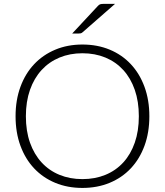

<svg xmlns="http://www.w3.org/2000/svg" viewBox="-20 -940 832 968"><path d="M733 -354Q733 -272 708.5 -205.2Q684 -138.5 639.5 -91.2Q595 -44 532.8 -18.2Q470.5 7.5 395.5 7.5Q320.5 7.5 258.5 -18.2Q196.5 -44 152 -91.2Q107.5 -138.5 83 -205.2Q58.5 -272 58.5 -354Q58.5 -435.5 83 -502.2Q107.5 -569 152 -616.2Q196.5 -663.5 258.5 -689.5Q320.5 -715.5 395.5 -715.5Q470.5 -715.5 532.8 -689.8Q595 -664 639.5 -616.5Q684 -569 708.5 -502.2Q733 -435.5 733 -354ZM680 -354Q680 -428 659.5 -487Q639 -546 601.5 -587Q564 -628 511.5 -649.8Q459 -671.5 395.5 -671.5Q332.5 -671.5 280 -649.8Q227.5 -628 189.8 -587Q152 -546 131.2 -487Q110.5 -428 110.5 -354Q110.5 -279.5 131.2 -220.8Q152 -162 189.8 -121Q227.5 -80 280 -58.5Q332.5 -37 395.5 -37Q459 -37 511.5 -58.5Q564 -80 601.5 -121Q639 -162 659.5 -220.8Q680 -279.5 680 -354ZM560 -920.5 396 -777Q391.5 -773 387 -772Q382.5 -771 376.5 -771H344L473 -909.5Q479 -916.5 485.2 -918.5Q491.5 -920.5 503.5 -920.5Z"/></svg>

Font: LatoLatin Light
Style: Regular
Weight: 300
Designer: Lukasz Dziedzic with Adam Twardoch and Botio Nikoltchev
Foundry: tyPoland Lukasz Dziedzic
Version: Version 2.015; 2015-08-06; http://www.latofonts.com/